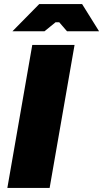

<svg xmlns="http://www.w3.org/2000/svg" viewBox="-20 -920 505 940"><path d="M16 0H223L345 -700H138ZM41 -767H198L252 -811H270L308 -767H465L382 -900H172Z"/></svg>

Font: Fixel Display Black
Style: Italic
Weight: 900
Italic angle: -10°
Designer: AlfaBravo + MacPaw
Foundry: Kyrylo Tkachov, Marchela Mozhyna, Serhii Makarenko, Maria Weinstein, Zakhar Kryvoshyya
Version: Version 1.210;Glyphs 3.2 (3217)